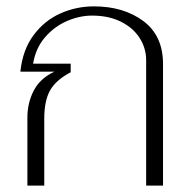

<svg xmlns="http://www.w3.org/2000/svg" viewBox="-20 -583 597 603"><path d="M66 -213Q66 -260 86 -298.5Q106 -337 151 -358H44Q51 -426 85 -472Q119 -518 169 -540.5Q219 -563 275 -563Q368 -563 430 -517Q492 -471 492 -382V0H439V-394Q439 -431 419 -463Q399 -495 360.5 -514.5Q322 -534 269 -534Q230 -534 190.5 -517Q151 -500 121.5 -466Q92 -432 84 -383H202V-356Q156 -332 137.5 -299.5Q119 -267 119 -210V0H66Z"/></svg>

Font: Taviraj ExtraLight
Style: Regular
Weight: 275
Designer: Katatrad Team
Foundry: CadsonDemak
Version: Version 1.001